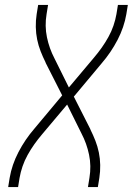

<svg xmlns="http://www.w3.org/2000/svg" viewBox="-20 -755 540 775"><path d="M13 0 19 -37Q28 -90 54.5 -141Q81 -192 119 -236L231 -370L164 -502V-503Q153 -525 144 -548Q135 -571 130 -595.5Q125 -620 124.5 -646Q124 -672 128 -698L134 -735H174L168 -698Q160 -650 169.5 -604.5Q179 -559 200 -519L258 -402L359 -522Q376 -542 390.5 -562.5Q405 -583 417.5 -605.5Q430 -628 438 -651.5Q446 -675 450 -698L456 -735H496L490 -698Q481 -645 454.5 -594Q428 -543 390 -499L278 -365L345 -233V-232Q356 -210 365 -187Q374 -164 379 -139.5Q384 -115 384.5 -89Q385 -63 381 -37L375 0H335L341 -37Q349 -85 339.5 -130.5Q330 -176 309 -216L251 -333L150 -213Q133 -193 118.5 -172.5Q104 -152 91.5 -129.5Q79 -107 71 -83.5Q63 -60 59 -37L53 0Z"/></svg>

Font: Iosevka Term Curly Extralight
Style: Italic
Weight: 200
Italic angle: -9°
Designer: Belleve Invis
Foundry: Belleve Invis
Version: Version 32.3.0